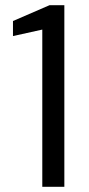

<svg xmlns="http://www.w3.org/2000/svg" viewBox="-20 -720 342 740"><path d="M228 0V-700H171L30 -639V-581L143 -606V0Z"/></svg>

Font: Rootstock Sans Body
Style: Regular
Weight: 400
Designer: Colophon Foundry, Jonny Pinhorn
Foundry: Colophon Foundry
Version: Version 1.200;FEAKit 1.0